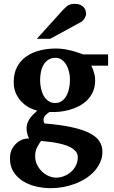

<svg xmlns="http://www.w3.org/2000/svg" viewBox="-20 -754 595 1005"><path d="M387.2 68.8Q387.2 51.3 376.5 38.6Q365.7 25.9 348.6 16.8Q331.5 7.8 310.1 2Q288.6 -3.9 267.1 -7.6Q245.6 -11.2 226.6 -12.9Q207.5 -14.6 194.8 -16.1Q189.9 -8.8 184.6 -1Q179.2 6.8 174.6 16.1Q169.9 25.4 167 36.9Q164.1 48.3 164.1 62Q163.6 85.9 173.3 106.7Q183.1 127.4 198.7 142.8Q214.4 158.2 234.1 167Q253.9 175.8 273.9 175.8Q293.9 175.8 314.2 168.2Q334.5 160.6 350.6 146.7Q366.7 132.8 377 113Q387.2 93.3 387.2 68.8ZM346.2 -335.9Q346.2 -356.4 341.6 -377.2Q336.9 -397.9 327.4 -414.3Q317.9 -430.7 303.7 -440.9Q289.6 -451.2 271 -451.2Q248.5 -451.2 232.9 -441.2Q217.3 -431.2 207.8 -414.6Q198.2 -397.9 194.1 -377.2Q189.9 -356.4 189.9 -335Q189.9 -313 194.6 -291.3Q199.2 -269.5 208.7 -252.7Q218.3 -235.8 233.4 -225.3Q248.5 -214.8 269 -214.8Q289.6 -214.8 304 -225.3Q318.4 -235.8 327.9 -253.2Q337.4 -270.5 341.8 -292.2Q346.2 -314 346.2 -335.9ZM458 -410.2Q463.4 -399.4 467.8 -387.2Q471.7 -376.5 474.9 -363Q478 -349.6 478 -334Q478 -300.3 466.8 -274.7Q455.6 -249 436.8 -230.2Q418 -211.4 393.6 -198.7Q369.1 -186 342.5 -178.7Q315.9 -171.4 289.1 -168.9Q262.2 -166.5 238.8 -168Q230 -162.1 222.9 -155.8Q215.8 -149.4 211.9 -142.3Q208 -135.3 207.8 -127Q207.5 -118.7 211.9 -107.9Q293.9 -101.1 351.8 -88.9Q409.7 -76.7 446.3 -58.6Q482.9 -40.5 499.5 -15.9Q516.1 8.8 516.1 40Q516.1 68.8 505.1 94.2Q494.1 119.6 475.1 140.9Q456.1 162.1 430.2 179Q404.3 195.8 374.3 207.3Q344.2 218.8 311.5 224.9Q278.8 231 246.1 231Q206.5 231 168.2 221.9Q129.9 212.9 99.6 193.8Q69.3 174.8 50.8 145.5Q32.2 116.2 32.2 76.2Q32.2 44.9 43.9 24.2Q55.7 3.4 71.8 -9Q87.9 -21.5 104.7 -25.9Q121.6 -30.3 131.8 -28.8Q125 -42.5 122.1 -57.4Q119.1 -72.3 119.1 -82Q119.1 -94.7 122.6 -106.2Q126 -117.7 132.8 -128.7Q139.6 -139.6 150.1 -150.9Q160.6 -162.1 174.8 -174.8Q161.6 -177.7 140.9 -187Q120.1 -196.3 100.3 -214.1Q80.6 -231.9 66.2 -259Q51.8 -286.1 51.8 -325.2Q51.8 -370.1 69.1 -403.1Q86.4 -436 116.5 -457.5Q146.5 -479 186.8 -489.5Q227.1 -500 272.9 -500Q296.4 -500 317.1 -496.6Q337.9 -493.2 355.7 -488.5Q373.5 -483.9 388.4 -478.5Q403.3 -473.1 416 -469.2H545.9V-410.2ZM430.7 -681.2Q430.7 -676.3 428.5 -670.2Q426.3 -664.1 422.9 -658.2Q419.4 -652.3 414.6 -647.2Q409.7 -642.1 404.8 -639.2L242.7 -550.8H172.9L309.6 -702.1Q318.4 -711.4 325.4 -717.5Q332.5 -723.6 339.6 -727.3Q346.7 -731 354.5 -732.4Q362.3 -733.9 372.6 -733.9Q388.7 -733.9 399.7 -729Q410.6 -724.1 417.7 -716.6Q424.8 -709 427.7 -699.5Q430.7 -689.9 430.7 -681.2Z"/></svg>

Font: Charis SIL
Style: Bold
Weight: 700
Foundry: SIL International
Version: Version 4.112